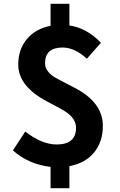

<svg xmlns="http://www.w3.org/2000/svg" viewBox="-20 -866 629 1010"><path d="M437 -557Q373 -616 309 -616Q217 -616 217 -533Q217 -493 265 -461Q274 -455 369 -406Q521 -329 521 -204Q521 -121 476 -65Q430 -8 345 8V124H246V12Q129 -2 48 -75L113 -174Q200 -106 278 -106Q380 -106 380 -194Q380 -238 333 -273Q315 -287 228 -332Q76 -412 76 -526Q76 -607 122 -661Q167 -715 246 -730V-846H345V-732Q436 -719 511 -641Z"/></svg>

Font: Noto Sans Tobesmart edit
Style: Bold
Weight: 700
Designer: Ryoko NISHIZUKA  (kana & ideographs); Paul D. Hunt (Latin, Greek & Cyrillic); Wenlong ZHANG  (bopomofo); Sandoll Communi
Foundry: Adobe Systems Incorporated
Version: Version 1.005 Oct 7, 2021